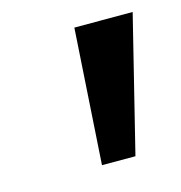

<svg xmlns="http://www.w3.org/2000/svg" viewBox="-57 -757 366 388"><g transform="rotate(-15 126.0 -563.5)"><path d="M112 -422 130 -705H252L182 -422Z"/></g></svg>

Font: Nunito Sans 10pt SemiBold
Style: Italic
Weight: 600
Italic angle: -9°
Designer: Vernon Adams
Foundry: Vernon Adams
Version: Version 3.101;gftools[0.9.27]